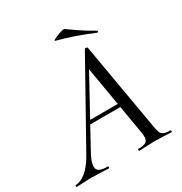

<svg xmlns="http://www.w3.org/2000/svg" viewBox="-219 -923 1003 1057"><g transform="rotate(-30 282.0 -394.0)"><path d="M-34 -12Q-5 -12 29.5 -39.5Q64 -67 98 -127L382 -635Q384 -638 389 -638Q398 -638 400 -633L495 -84Q500 -53 505.5 -39Q511 -25 524.5 -18.5Q538 -12 566 -12Q570 -12 570 -6Q570 0 566 0Q551 0 519 -2Q483 -4 462 -4Q440 -4 408 -2Q376 0 362 0Q359 0 359 -6Q359 -12 362 -12Q397 -12 411 -21Q425 -30 425 -54Q425 -68 422 -84L344 -541L378 -585L129 -131Q100 -79 100 -51Q100 -29 117 -20.5Q134 -12 168 -12Q172 -12 171.5 -6Q171 0 167 0Q155 0 121 -2Q79 -4 58 -4Q37 -4 9 -2Q-19 0 -34 0Q-38 0 -38 -6Q-38 -12 -34 -12ZM201 -283H418L420 -261H186ZM264 -756Q255 -758 272.5 -767Q290 -776 312.5 -783Q335 -790 340 -787Q348 -781 394 -749Q440 -717 491 -689Q493 -688 493 -685Q493 -682 491 -680Q489 -678 487 -679Q367 -729 264 -756Z"/></g></svg>

Font: Cormorant Garamond Medium
Style: Italic
Weight: 500
Italic angle: -10°
Designer: Christian Thalmann (Catharsis Fonts)
Foundry: Catharsis Fonts
Version: Version 4.000